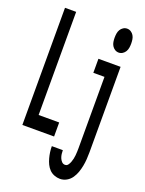

<svg xmlns="http://www.w3.org/2000/svg" viewBox="-176 -827 852 1132"><g transform="rotate(20 250.0 -261.0)"><path d="M32 0V-735H102V-88H231V0ZM419 -595Q406 -595 395 -602Q384 -609 377.5 -620Q371 -631 369 -644Q367 -657 367 -670Q367 -683 369 -696Q371 -709 377.5 -720Q384 -731 395 -738Q406 -745 419 -745Q432 -745 443 -738Q454 -731 460.5 -720Q467 -709 469 -696Q471 -683 471 -670Q471 -657 469 -644Q467 -631 460.5 -620Q454 -609 443 -602Q432 -595 419 -595ZM348 223Q330 223 312 216Q294 209 281.5 196Q269 183 261 166.5Q253 150 248 131.5Q243 113 240.5 95Q238 77 238 58H307Q307 70 308.5 82Q310 94 314.5 105.5Q319 117 327.5 126Q336 135 348 135Q360 135 367 125.5Q374 116 378 105Q382 94 384.5 83Q387 72 388 60.5Q389 49 389.5 37.5Q390 26 390 15V-432H320V-520H459V15Q459 37 457.5 59Q456 81 452 102Q448 123 441 143.5Q434 164 421.5 182.5Q409 201 389.5 212Q370 223 348 223Z"/></g></svg>

Font: Iosevka Term Semibold
Style: Regular
Weight: 600
Monospace: yes
Designer: Belleve Invis
Foundry: Belleve Invis
Version: Version 31.4.0